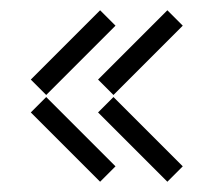

<svg xmlns="http://www.w3.org/2000/svg" viewBox="-20 -499 426 374"><path d="M40 -344 70 -314 205 -449 175 -479ZM171 -344 201 -314 336 -449 306 -479ZM205 -175 70 -310 40 -280 175 -145ZM336 -175 201 -310 171 -280 306 -145Z"/></svg>

Font: Anthony
Style: Regular
Weight: 400
Designer: Sun Young Oh
Foundry: Velvetyne Type Foundry
Version: Version 1.000;hotconv 1.0.109;makeotfexe 2.5.65596